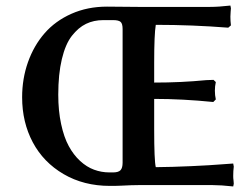

<svg xmlns="http://www.w3.org/2000/svg" viewBox="-20 -670 878 695"><path d="M376 -45.9H389.2Q408.7 -45.9 416.3 -54Q423.8 -62 423.8 -81.1V-564.9Q423.8 -584.5 416.5 -590.8Q409.2 -597.2 389.2 -597.2H354Q319.3 -597.2 291.5 -583.7Q263.7 -570.3 240.2 -540.3Q216.8 -510.3 203.9 -456.1Q190.9 -401.9 190.9 -327.1Q190.9 -269 201.2 -221.2Q211.4 -173.3 228.8 -141.4Q246.1 -109.4 270 -87.4Q293.9 -65.4 320.6 -55.7Q347.2 -45.9 376 -45.9ZM481 0Q459 0 420.9 2Q406.7 2.9 377.9 2.9Q283.2 2.9 210.2 -39.8Q137.2 -82.5 98.6 -155Q60.1 -227.5 60.1 -317.9Q60.1 -385.3 81.3 -445.1Q102.5 -504.9 141.4 -549.6Q180.2 -594.2 238.5 -620.1Q296.9 -646 367.2 -646Q437 -645 481 -645H740.2Q771 -645 814 -649.9L815.9 -640.1Q815.9 -638.2 815.4 -633.8Q814.9 -629.4 814.9 -627.9Q814 -620.1 814 -609.9Q814 -593.8 815.9 -578.1L806.2 -569.8Q675.3 -580.1 543.9 -580.1Q538.1 -545.4 538.1 -442.9V-371.1Q636.2 -371.1 726.1 -379.9Q728.5 -379.9 739.5 -380.4Q750.5 -380.9 752.9 -380.9L761.2 -373Q757.8 -357.9 757.8 -341.8Q757.8 -325.2 761.2 -310.1L752 -300.8Q640.6 -312 538.1 -312V-202.1Q538.1 -88.9 543.9 -64.9Q602.5 -65.4 672.6 -68.6Q742.7 -71.8 783.2 -75.2L824.2 -78.1L826.2 -66.9Q824.2 -51.3 824.2 -33.2Q824.2 -23.9 825.2 -18.1Q825.2 -16.6 825.7 -12Q826.2 -7.3 826.2 -4.9L824.2 4.9Q779.3 0 750 0Z"/></svg>

Font: Linear Smooth
Style: Bold
Weight: 700
Designer: Philipp H. Poll, Flanker
Foundry: Philipp H. Poll, reworked by Flanker
Version: Version 1.061 | FøM Fix